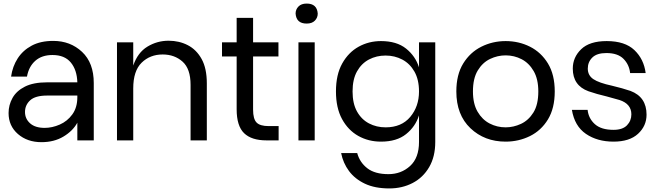

<svg xmlns="http://www.w3.org/2000/svg" viewBox="-20 -786 3689 1075"><path d="M212 10Q133 10 80.5 -35.5Q28 -81 28 -153Q28 -198 50 -237.5Q72 -277 119.5 -301Q167 -325 244 -325H413Q411 -394 376.5 -436Q342 -478 274 -478Q214 -478 177.5 -445.5Q141 -413 131 -357H42Q50 -414 79 -459Q108 -504 157.5 -530.5Q207 -557 278 -557Q374 -557 439.5 -495.5Q505 -434 505 -321V0H413V-99Q388 -53 335.5 -21.5Q283 10 212 10ZM230 -70Q272 -70 314.5 -88.5Q357 -107 385 -145.5Q413 -184 413 -242V-251H244Q178 -251 149 -224.5Q120 -198 120 -159Q120 -121 148.5 -95.5Q177 -70 230 -70Z M1138 0H1047V-311Q1047 -401 1002 -441Q957 -481 891 -481Q820 -481 773 -435Q726 -389 726 -291V0H635V-549H726V-419Q751 -492 805.5 -525Q860 -558 924 -558Q983 -558 1031.5 -533Q1080 -508 1109 -455.5Q1138 -403 1138 -319Z M1540 0H1472Q1388 0 1346.5 -40.5Q1305 -81 1305 -174V-470H1223V-549H1305V-686H1397V-549H1539V-470H1397V-172Q1397 -120 1416.5 -100Q1436 -80 1484 -80H1540Z M1697 -654Q1639 -654 1635 -710Q1635 -733 1651 -749.5Q1667 -766 1697 -766Q1755 -766 1759 -710Q1759 -687 1743 -670.5Q1727 -654 1697 -654ZM1742 0H1651V-549H1742Z M2160 269Q2079 269 2023 242.5Q1967 216 1934 171.5Q1901 127 1890 71H1980Q1994 123 2036.5 156Q2079 189 2155 189Q2226 189 2276 143.5Q2326 98 2326 9V-140Q2306 -77 2253.5 -35Q2201 7 2113 7Q2043 7 1986 -25Q1929 -57 1895 -119.5Q1861 -182 1861 -274Q1861 -368 1896 -430.5Q1931 -493 1988 -524.5Q2045 -556 2113 -556Q2201 -556 2253.5 -514Q2306 -472 2326 -409V-549H2417V9Q2417 91 2383 149.5Q2349 208 2290.5 238.5Q2232 269 2160 269ZM2139 -73Q2228 -73 2277 -131.5Q2326 -190 2326 -274Q2326 -340 2300.5 -385Q2275 -430 2232.5 -452.5Q2190 -475 2139 -475Q2088 -475 2046 -453Q2004 -431 1979 -386.5Q1954 -342 1954 -274Q1954 -206 1979 -161.5Q2004 -117 2046 -95Q2088 -73 2139 -73Z M2811 7Q2693 7 2614 -68Q2535 -143 2535 -274Q2535 -368 2573.5 -430.5Q2612 -493 2675 -524.5Q2738 -556 2811 -556Q2885 -556 2947.5 -524.5Q3010 -493 3048 -430.5Q3086 -368 3086 -274Q3086 -180 3048 -117.5Q3010 -55 2947 -24Q2884 7 2811 7ZM2811 -73Q2855 -73 2897 -92.5Q2939 -112 2966.5 -156Q2994 -200 2994 -274Q2994 -343 2968 -388Q2942 -433 2900.5 -454.5Q2859 -476 2811 -476Q2766 -476 2724 -456Q2682 -436 2655 -391.5Q2628 -347 2628 -274Q2628 -205 2654 -160.5Q2680 -116 2721.5 -94.5Q2763 -73 2811 -73Z M3415 7Q3324 7 3260.5 -36.5Q3197 -80 3182 -171H3270Q3275 -123 3310.5 -91Q3346 -59 3415 -59Q3466 -59 3490.5 -84.5Q3515 -110 3515 -146Q3515 -204 3449 -226Q3419 -235 3377 -246Q3321 -259 3275 -275Q3187 -307 3187 -402Q3187 -465 3234 -510.5Q3281 -556 3377 -556Q3479 -556 3532 -505.5Q3585 -455 3595 -377H3508Q3503 -424 3471 -456.5Q3439 -489 3375 -489Q3322 -489 3296.5 -464Q3271 -439 3271 -402Q3271 -364 3302 -343Q3333 -322 3407 -306Q3466 -292 3510 -277Q3600 -243 3600 -144Q3600 -81 3552.5 -37Q3505 7 3415 7Z"/></svg>

Font: Ulagadi Sans
Style: Regular
Weight: 400
Designer: Ninad Kale (Devanagari), Jonny Pinhorn (Latin)
Foundry: Indian Type Foundry
Version: Version 3.01;March 29, 2020;FontCreator 12.0.0.2522 64-bit; 